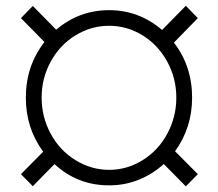

<svg xmlns="http://www.w3.org/2000/svg" viewBox="-20 -638 763 671"><path d="M552.2 -64.9Q514.2 -29.8 465.3 -10Q416.5 9.8 361.3 9.8Q251 9.8 170.4 -64.5L94.7 12.7L53.2 -29.3L130.9 -107.9Q70.3 -189.9 70.3 -296.9Q70.3 -407.7 135.3 -491.2L53.2 -574.7L94.7 -617.2L176.3 -534.2Q256.8 -602.5 361.3 -602.5Q465.8 -602.5 546.4 -533.2L629.4 -617.7L671.4 -574.7L587.9 -489.3Q651.4 -406.2 651.4 -296.9Q651.4 -191.9 591.8 -109.4L671.4 -29.3L629.4 13.2ZM125.5 -296.9Q125.5 -229.5 157 -170.9Q188.5 -112.3 243.7 -78.4Q298.8 -44.4 361.3 -44.4Q424.3 -44.4 479 -78.6Q533.7 -112.8 564.9 -171.1Q596.2 -229.5 596.2 -296.9Q596.2 -364.7 564.2 -423.1Q532.2 -481.4 478 -514.6Q423.8 -547.9 361.3 -547.9Q298.8 -547.9 244.1 -514.6Q189.5 -481.4 157.5 -423.1Q125.5 -364.7 125.5 -296.9Z"/></svg>

Font: Shabnam Thin FD
Style: Thin-FD
Weight: 100
Foundry: DejaVu fonts team - Redesigned by Saber Rastikerdar - Based on Vazir font
Version: Version 5.0.0